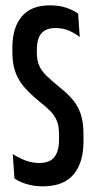

<svg xmlns="http://www.w3.org/2000/svg" viewBox="-20 -668 351 698"><path d="M135 9.5Q113 9.5 93.8 5.5Q74.5 1.5 59 -5Q43.5 -11.5 32.5 -19L26.5 -108Q47 -94.5 71.5 -85Q96 -75.5 122.5 -75.5Q161 -75.5 177.8 -97.2Q194.5 -119 194.5 -158.5V-181Q194.5 -209 187 -228Q179.5 -247 164 -263Q148.5 -279 124.5 -298Q92 -324.5 69.8 -349.5Q47.5 -374.5 36.2 -405.2Q25 -436 25 -478V-495Q25 -567.5 59 -608Q93 -648.5 161 -648.5Q195.5 -648.5 221.2 -639.8Q247 -631 264 -618.5L270 -533.5Q252.5 -547 231 -556.5Q209.5 -566 181.5 -566Q158 -566 143 -557.2Q128 -548.5 121 -531Q114 -513.5 114 -488V-477Q114 -449 122.5 -429.5Q131 -410 148.8 -392.8Q166.5 -375.5 194 -353Q226 -328 245.5 -304.2Q265 -280.5 274.2 -251Q283.5 -221.5 283.5 -178.5V-154Q283.5 -76.5 247.2 -33.5Q211 9.5 135 9.5Z"/></svg>

Font: Anek Latin Condensed Medium
Style: Regular
Weight: 500
Width: 3
Designer: Yesha Goshar
Foundry: Ek Type
Version: Version 1.003